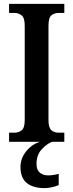

<svg xmlns="http://www.w3.org/2000/svg" viewBox="-20 -734 379 994"><path d="M27 0V-47H55Q76 -47 92 -59.5Q108 -72 108 -112V-601Q108 -642 92 -654.5Q76 -667 55 -667H27V-714H313V-667H284Q261 -667 246 -654.5Q231 -642 231 -600V-112Q231 -73 246 -60Q261 -47 284 -47H313V0ZM212 240Q151 240 118.5 213.5Q86 187 86 130Q86 99 100.5 72Q115 45 138.5 26Q162 7 188 0H250Q223 10 196 39Q169 68 169 115Q169 146 186.5 160Q204 174 229 174Q241 174 255 172Q269 170 284 166V224Q270 231 248 235.5Q226 240 212 240Z"/></svg>

Font: Noto Serif Thai Condensed SemiBold
Style: Regular
Weight: 600
Width: 3
Designer: Monotype Design Team
Foundry: Monotype Imaging Inc.
Version: Version 2.002; ttfautohint (v1.8.4.7-5d5b)